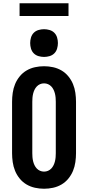

<svg xmlns="http://www.w3.org/2000/svg" viewBox="-20 -1149 540 1177"><path d="M250 8Q222 8 194.5 2Q167 -4 143 -18Q119 -32 101 -54Q83 -76 72.5 -101.5Q62 -127 58 -155Q54 -183 54 -210V-525Q54 -552 58 -580Q62 -608 72.5 -633.5Q83 -659 101 -681Q119 -703 143 -717Q167 -731 194.5 -737Q222 -743 250 -743Q278 -743 305.5 -737Q333 -731 357 -717Q381 -703 399 -681Q417 -659 427.5 -633.5Q438 -608 442 -580Q446 -552 446 -525V-210Q446 -183 442 -155Q438 -127 427.5 -101.5Q417 -76 399 -54Q381 -32 357 -18Q333 -4 305.5 2Q278 8 250 8ZM250 -97Q263 -97 274.5 -102Q286 -107 294.5 -116Q303 -125 308.5 -136.5Q314 -148 317 -160.5Q320 -173 321 -185.5Q322 -198 322 -210V-525Q322 -537 321 -549.5Q320 -562 317 -574.5Q314 -587 308.5 -598.5Q303 -610 294.5 -619Q286 -628 274.5 -633Q263 -638 250 -638Q237 -638 225.5 -633Q214 -628 205.5 -619Q197 -610 191.5 -598.5Q186 -587 183 -574.5Q180 -562 179 -549.5Q178 -537 178 -525V-210Q178 -198 179 -185.5Q180 -173 183 -160.5Q186 -148 191.5 -136.5Q197 -125 205.5 -116Q214 -107 225.5 -102Q237 -97 250 -97ZM250 -800Q233 -800 216 -805Q199 -810 187 -822Q175 -834 170 -851Q165 -868 165 -885Q165 -902 170 -919Q175 -936 187 -948Q199 -960 216 -965Q233 -970 250 -970Q267 -970 284 -965Q301 -960 313 -948Q325 -936 330 -919Q335 -902 335 -885Q335 -868 330 -851Q325 -834 313 -822Q301 -810 284 -805Q267 -800 250 -800ZM100 -1051V-1129H400V-1051Z"/></svg>

Font: Iosevka Curly Slab Extrabold
Style: Regular
Weight: 800
Monospace: yes
Designer: Belleve Invis
Foundry: Belleve Invis
Version: Version 22.1.2; ttfautohint (v1.8.4)